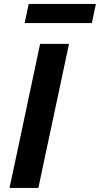

<svg xmlns="http://www.w3.org/2000/svg" viewBox="-20 -930 494 950"><path d="M27 0Q39.5 -58 51 -112Q62.5 -166 77 -234L127.5 -473Q142.5 -542.5 154.2 -598.2Q166 -654 178.5 -713H321.5Q309 -654 297 -598Q285 -542 270.5 -473L219.5 -234Q205 -166 193.5 -112Q182 -58 170 0ZM102 -816 122 -910.5H454.5L434.5 -816Z"/></svg>

Font: Commissioner SemiBold
Style: Italic
Weight: 600
Italic angle: -12°
Designer: Kostas Bartsokas
Foundry: Kostas Bartsokas
Version: Version 1.000; ttfautohint (v1.8.3)